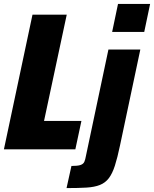

<svg xmlns="http://www.w3.org/2000/svg" viewBox="-21 -763 787 981"><path d="M-1 0 145 -688H320L204 -145H395L364 0ZM552 -600 582 -743H746L716 -600ZM319 198 344 85Q376 85 390.5 80Q405 75 410 63.5Q415 52 418 34L533 -510H696L592 -19Q579 43 566 83.5Q553 124 535 147.5Q517 171 489.5 182Q462 193 420.5 195.5Q379 198 319 198Z"/></svg>

Font: Saira SemiCondensed ExtraBold
Style: Italic
Weight: 800
Width: 4
Italic angle: -12°
Designer: Hector Gatti with collaboration of the Omnibus-Type team
Foundry: Omnibus-Type
Version: Version 1.101